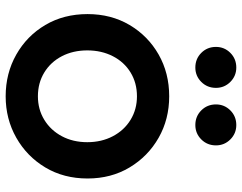

<svg xmlns="http://www.w3.org/2000/svg" viewBox="-106 -716 834 661"><g transform="rotate(90 310.5 -385.0)"><path d="M311 12Q232 12 167.5 -24.5Q103 -61 65.5 -124.5Q28 -188 28 -270Q28 -351 65.5 -414.5Q103 -478 167 -514.5Q231 -551 311 -551Q390 -551 454 -514.5Q518 -478 556 -414.5Q594 -351 594 -270Q594 -188 556 -124.5Q518 -61 453.5 -24.5Q389 12 311 12ZM311 -99Q356 -99 392 -121Q428 -143 448.5 -181.5Q469 -220 469 -269Q469 -318 448.5 -357Q428 -396 392 -418Q356 -440 311 -440Q265 -440 229 -418Q193 -396 173 -357Q153 -318 153 -269Q153 -220 173 -181.5Q193 -143 229 -121Q265 -99 311 -99ZM212 -641Q182 -641 161.5 -661.5Q141 -682 141 -712Q141 -741 161.5 -761.5Q182 -782 212 -782Q241 -782 261.5 -761.5Q282 -741 282 -712Q282 -682 261.5 -661.5Q241 -641 212 -641ZM410 -641Q380 -641 359.5 -661.5Q339 -682 339 -712Q339 -741 359.5 -761.5Q380 -782 410 -782Q439 -782 459.5 -761.5Q480 -741 480 -712Q480 -682 459.5 -661.5Q439 -641 410 -641Z"/></g></svg>

Font: Plus Jakarta Display Medium
Style: Regular
Weight: 500
Designer: Gumpita Rahayu
Foundry: Tokotype Studio
Version: Version 1.000